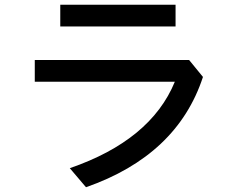

<svg xmlns="http://www.w3.org/2000/svg" viewBox="-20 -690 1002 806"><path d="M233 -670H717V-579H233ZM341 96 273 16Q613 -101 714 -347H126V-438H774L832 -367Q724 -38 341 96Z"/></svg>

Font: Gmarket Sans TTF Medium
Style: Regular
Weight: 500
Designer: Creative Director : Sungho Lee; Art Director : Kiwoong Choi; Project Manager : Sori Yang, Jongwook Yoon; Font Designer :
Foundry: Sandoll Inc.
Version: Version 1.000;hotconv 1.0.109;makeotfexe 2.5.65596